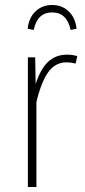

<svg xmlns="http://www.w3.org/2000/svg" viewBox="-20 -750 342 770"><path d="M189 -700.2Q129.9 -700.2 115.2 -629.9L90.8 -634.8Q95.7 -679.2 122.6 -704.6Q149.4 -730 189 -730Q228.5 -730 255.4 -704.6Q282.2 -679.2 287.1 -634.8L263.2 -629.9Q248.5 -700.2 189 -700.2ZM249 -530.8Q270.5 -530.8 290 -524.9L283.2 -495.1Q264.6 -500 247.1 -500Q201.7 -500 173.6 -460.9Q145.5 -421.9 126 -340.8V0H91.8V-520H121.1L123 -413.1Q142.1 -472.7 172.6 -501.7Q203.1 -530.8 249 -530.8Z"/></svg>

Font: Fira Sans Compressed UltraLight
Style: Regular
Weight: 200
Width: 1
Designer: Carrois Corporate & Edenspiekermann AG
Foundry: Carrois Corporate GbR & Edenspiekermann AG
Version: Version 4.203;PS 004.203;hotconv 1.0.88;makeotf.lib2.5.64775